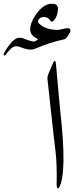

<svg xmlns="http://www.w3.org/2000/svg" viewBox="-194 -1028 432 1048"><path d="M92.8 -677.7Q107.4 -712.9 111.3 -679.7Q111.3 -679.7 134.3 -426.8Q172.9 -89.8 129.9 -6.8Q124 4.4 119.4 -1.2Q114.7 -6.8 115.2 -17.6Q117.7 -135.7 108.6 -206.5Q99.6 -277.3 86.9 -397L65.4 -592.8Q63.5 -609.4 70.8 -626.5ZM13.7 -814Q-23.4 -832.5 -27.8 -856Q-35.6 -896.5 5.9 -954.1Q47.9 -1011.2 95.2 -1007.3Q125.5 -1004.9 122.3 -973.4Q119.1 -941.9 104.5 -921.4Q89.8 -900.9 79.6 -917Q69.3 -933.1 49.6 -935.1Q29.8 -937 18.6 -923.8Q7.3 -910.6 20.5 -897.9Q53.7 -866.7 117.7 -864.7Q127.9 -864.7 148.4 -869.6Q168.9 -874.5 177 -874.3Q185.1 -874 188.7 -867.9Q192.4 -861.8 189.9 -856.4Q171.9 -816.4 154.8 -813Q78.6 -796.9 -6.3 -760.7Q-31.7 -750 -83.5 -771Q-108.4 -781.2 -126.2 -768.8Q-144 -756.3 -164.6 -726.1Q-167.5 -722.2 -171.6 -726.8Q-175.8 -731.4 -173.8 -735.8Q-139.2 -795.4 -114.3 -812.5Q-91.3 -828.1 -67.4 -818.4Q-14.2 -797.4 -3.4 -802.2Q7.3 -807.1 13.7 -814Z"/></svg>

Font: Amiri
Style: Regular
Weight: 400
Designer: Khaled Hosny
Version: Version 000.108